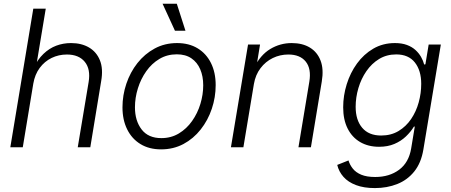

<svg xmlns="http://www.w3.org/2000/svg" viewBox="-20 -773 2369 1008"><path d="M154.8 -334 99.6 0H34.2L154.8 -727.5H220.2L168 -413.1H154.3Q177.2 -460.4 208 -490Q238.8 -519.5 275.4 -533.2Q312 -546.9 353 -546.9Q407.7 -546.9 447.3 -523.7Q486.8 -500.5 504.6 -456.3Q522.5 -412.1 511.2 -347.2L454.1 0H388.2L445.3 -342.3Q456.5 -410.2 425 -448.5Q393.6 -486.8 331.1 -486.8Q288.1 -486.8 251 -468.8Q213.9 -450.7 188.5 -416.5Q163.1 -382.3 154.8 -334Z M825.7 11.2Q763.2 11.2 717.8 -16.4Q672.4 -43.9 647.7 -93.8Q623 -143.6 623 -209.5Q623 -272.9 643.3 -333.3Q663.6 -393.6 701.4 -441.7Q739.3 -489.7 792 -518.3Q844.7 -546.9 909.7 -546.9Q972.2 -546.9 1017.6 -519.3Q1063 -491.7 1087.6 -442.1Q1112.3 -392.6 1112.3 -326.2Q1112.3 -262.2 1092 -201.9Q1071.8 -141.6 1033.7 -93.3Q995.6 -44.9 942.9 -16.8Q890.1 11.2 825.7 11.2ZM827.1 -47.9Q878.4 -47.9 919.2 -72.5Q960 -97.2 988.5 -137.7Q1017.1 -178.2 1032 -227.3Q1046.9 -276.4 1046.9 -325.2Q1046.9 -372.6 1031.2 -409.2Q1015.6 -445.8 984.9 -466.8Q954.1 -487.8 908.2 -487.8Q857.4 -487.8 816.9 -463.6Q776.4 -439.5 747.8 -398.9Q719.2 -358.4 703.9 -309.1Q688.5 -259.8 688.5 -209.5Q688.5 -139.2 723.4 -93.5Q758.3 -47.9 827.1 -47.9ZM898.4 -611.8 833.5 -753.4H908.2L953.6 -611.8Z M1313 -332 1257.8 0H1192.4L1282.2 -539.1H1345.2L1324.7 -413.1L1312.5 -415Q1346.7 -484.4 1398.7 -515.6Q1450.7 -546.9 1511.7 -546.9Q1567.9 -546.9 1606.9 -523.2Q1646 -499.5 1663.1 -454.6Q1680.2 -409.7 1669.4 -345.2L1612.3 0H1546.9L1604 -344.2Q1615.2 -412.1 1585.2 -449.5Q1555.2 -486.8 1493.7 -486.8Q1450.2 -486.8 1412.1 -468.3Q1374 -449.7 1347.7 -415Q1321.3 -380.4 1313 -332Z M1948.2 214.4Q1890.1 214.4 1848.9 198.7Q1807.6 183.1 1783.2 155.5Q1758.8 127.9 1750.5 92.8L1809.6 69.3Q1816.4 92.3 1832.3 112.3Q1848.1 132.3 1876.7 144.3Q1905.3 156.2 1949.7 156.2Q2024.4 156.2 2075.4 118.2Q2126.5 80.1 2138.7 5.9L2157.7 -108.9L2152.8 -107.9Q2136.2 -80.6 2110.8 -56.4Q2085.4 -32.2 2050.5 -17.3Q2015.6 -2.4 1970.2 -2.4Q1913.1 -2.4 1870.6 -27.3Q1828.1 -52.2 1804.9 -98.6Q1781.7 -145 1781.7 -209.5Q1781.7 -271 1800.3 -330.8Q1818.8 -390.6 1854.2 -439.5Q1889.6 -488.3 1939.9 -517.6Q1990.2 -546.9 2053.2 -546.9Q2089.4 -546.9 2116 -537.1Q2142.6 -527.3 2160.9 -510.7Q2179.2 -494.1 2190.4 -474.4Q2201.7 -454.6 2207 -434.1L2213.4 -435.5L2230.5 -539.1H2294.4L2202.6 12.7Q2190.9 82.5 2155 127.2Q2119.1 171.9 2065.7 193.1Q2012.2 214.4 1948.2 214.4ZM1981 -61.5Q2033.2 -61.5 2072.5 -85.2Q2111.8 -108.9 2138.4 -148.2Q2165 -187.5 2178.2 -235.6Q2191.4 -283.7 2191.4 -333Q2191.4 -402.8 2158 -445.1Q2124.5 -487.3 2060.1 -487.3Q2009.8 -487.3 1970.5 -463.4Q1931.2 -439.5 1903.6 -399.4Q1876 -359.4 1861.6 -310.5Q1847.2 -261.7 1847.2 -212.4Q1847.2 -142.6 1881.6 -102.1Q1916 -61.5 1981 -61.5Z"/></svg>

Font: Inter 18pt Light
Style: Italic
Weight: 300
Italic angle: -9.3988°
Designer: Rasmus Andersson
Foundry: rsms
Version: Version 4.001;git-66647c0bb